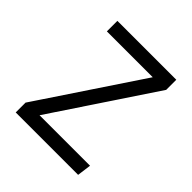

<svg xmlns="http://www.w3.org/2000/svg" viewBox="-184 -829 968 968"><g transform="rotate(45 300.0 -344.5)"><path d="M527 -75 517 0H72V-70L435 -614H108V-689H528V-617L167 -75Z"/></g></svg>

Font: Fira Mono
Style: Regular
Weight: 400
Designer: Carrois Corporate & Edenspiekermann AG
Foundry: Carrois Corporate GbR & Edenspiekermann AG
Version: Version 3.206